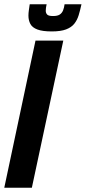

<svg xmlns="http://www.w3.org/2000/svg" viewBox="-31 -878 401 898"><path d="M-11 0 135 -688H265L118 0ZM211 -731Q168 -731 144 -740Q120 -749 111 -766Q102 -783 102 -805Q102 -817 104 -830.5Q106 -844 108 -858H187Q185 -849 184 -841.5Q183 -834 183 -828Q183 -817 189.5 -810Q196 -803 217 -803Q238 -803 248.5 -810Q259 -817 264 -829.5Q269 -842 271 -858H350Q344 -830 337 -807Q330 -784 316.5 -767Q303 -750 278 -740.5Q253 -731 211 -731Z"/></svg>

Font: Saira ExtraCondensed ExtraBold
Style: Italic
Weight: 800
Width: 2
Italic angle: -12°
Designer: Hector Gatti with collaboration of the Omnibus-Type team
Foundry: Omnibus-Type
Version: Version 1.101